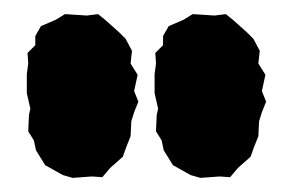

<svg xmlns="http://www.w3.org/2000/svg" viewBox="-20 -726 413 272"><path d="M83 -474 69 -478 44 -492 31 -513 28 -527 20 -540 21 -563 23 -572 18 -594V-621L20 -636L19 -651L30 -662V-675L38 -689L59 -698L72 -706L103 -704L119 -706L130 -697L149 -680L158 -671L167 -654L165 -636L175 -620L170 -597L176 -582L170 -567L166 -554L165 -533L159 -518L154 -504L136 -488L125 -475L110 -476ZM264 -474 250 -478 225 -492 212 -513 209 -527 201 -540 202 -563 204 -572 199 -594V-621L201 -636L200 -651L211 -662V-675L219 -689L240 -698L253 -706L284 -704L300 -706L311 -697L330 -680L339 -671L348 -654L346 -636L356 -620L351 -597L357 -582L351 -567L347 -554L346 -533L340 -518L335 -504L317 -488L306 -475L291 -476Z"/></svg>

Font: Winky Rough
Style: Bold
Weight: 700
Designer: Simon Atzbach
Foundry: typofactur
Version: Version 1.206; ttfautohint (v1.8.4.7-5d5b)